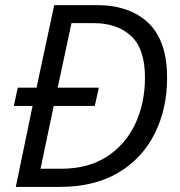

<svg xmlns="http://www.w3.org/2000/svg" viewBox="-20 -734 708 754"><path d="M42 0 107.9 -317.9H34.2L49.8 -389.6H123.5L192.9 -713.9H359.4Q489.3 -713.9 562.7 -643.8Q636.2 -573.7 636.2 -428.7Q636.2 -306.6 587.6 -209.5Q539.1 -112.3 445.1 -56.2Q351.1 0 214.4 0ZM139.2 -71.3H219.2Q326.7 -71.3 400.1 -119.1Q473.6 -167 511.5 -248.3Q549.3 -329.6 549.3 -429.7Q549.3 -542 494.9 -592.5Q440.4 -643.1 348.6 -643.1H260.7L206.5 -389.6H368.2L352.1 -317.9H190.9Z"/></svg>

Font: Open Sans
Style: Italic
Weight: 400
Italic angle: -12°
Designer: Monotype Design Team
Foundry: Monotype Imaging Inc.
Version: Version 3.000; ttfautohint (v1.8.4)